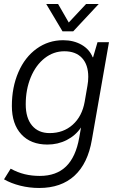

<svg xmlns="http://www.w3.org/2000/svg" viewBox="-27 -710 585 955"><path d="M515 -500 430 -15Q410 103 343.5 164Q277 225 168 225Q119 225 73.5 213.5Q28 202 -7 182L26 129Q61 148 96 156.5Q131 165 171 165Q253 165 301.5 118Q350 71 367 -25L376 -76Q349 -36 305 -13.5Q261 9 209 9Q126 9 79 -42Q32 -93 32 -183Q32 -276 64.5 -351Q97 -426 155.5 -468Q214 -510 287 -510Q339 -510 378.5 -487.5Q418 -465 434 -425H436L458 -500ZM412 -328Q412 -388 381 -421.5Q350 -455 293 -455Q239 -455 195 -420.5Q151 -386 126 -325.5Q101 -265 101 -191Q101 -123 132.5 -85.5Q164 -48 220 -48Q288 -48 334.5 -89.5Q381 -131 394 -203L408 -284Q412 -305 412 -328ZM203 -690H262L315 -598L401 -690H464L337 -554H284Z"/></svg>

Font: Sarabun Light
Style: Italic
Weight: 300
Italic angle: -10°
Designer: Suppakit Chalermlarp | Katatrad Co.,Ltd.
Foundry: Cadson Demak Co.,Ltd.
Version: Version 1.000; ttfautohint (v1.6)